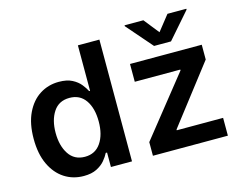

<svg xmlns="http://www.w3.org/2000/svg" viewBox="-105 -935 1395 1108"><g transform="rotate(-15 592.5 -380.5)"><path d="M267.6 9.8Q203.1 9.8 152.3 -23.2Q101.6 -56.2 72 -119.1Q42.5 -182.1 42.5 -272Q42.5 -362.8 72.5 -425.5Q102.5 -488.3 153.3 -520.5Q204.1 -552.7 267.1 -552.7Q315.4 -552.7 346.4 -536.6Q377.4 -520.5 395.5 -497.8Q413.6 -475.1 423.3 -455.6H428.7V-727.5H557.1V0H431.2V-86.4H423.3Q413.6 -66.4 394.8 -43.9Q376 -21.5 345.2 -5.9Q314.5 9.8 267.6 9.8ZM302.7 -95.7Q364.3 -95.7 397.7 -144.5Q431.2 -193.4 431.2 -272.5Q431.2 -352.1 397.9 -399.7Q364.7 -447.3 302.7 -447.3Q238.8 -447.3 206.3 -397.9Q173.8 -348.6 173.8 -272.5Q173.8 -195.8 206.5 -145.8Q239.3 -95.7 302.7 -95.7ZM682.1 0V-81.5L963.4 -434.6V-439.5H691.4V-545.9H1120.1V-457.5L853 -111.3V-106.4H1129.9V0ZM831.1 -769.5 903.3 -678.7 975.1 -769.5H1087.9V-764.2L953.6 -610.4H852.5L718.8 -764.2V-769.5Z"/></g></svg>

Font: Inter Semi Bold
Style: Regular
Weight: 600
Designer: Rasmus Andersson
Foundry: rsms
Version: Version 4.000;git-e0f93cc